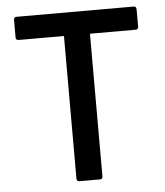

<svg xmlns="http://www.w3.org/2000/svg" viewBox="-49 -699 637 743"><g transform="rotate(-5 269.5 -327.5)"><path d="M230 0Q219 0 219 -11V-565H43Q32 -565 32 -576V-644Q32 -655 43 -655H497Q508 -655 508 -644V-576Q508 -565 497 -565H320V-11Q320 0 309 0Z"/></g></svg>

Font: Sofia Sans SemiBold
Style: Regular
Weight: 600
Designer: Botio Nikoltchev, Ani Petrova
Foundry: lettersoup
Version: Version 4.101; ttfautohint (v1.8.4.7-5d5b)